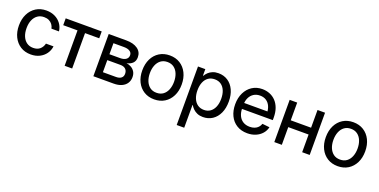

<svg xmlns="http://www.w3.org/2000/svg" viewBox="-19 -1298 4459 2261"><g transform="rotate(20 2210.0 -167.5)"><path d="M286.6 11.7Q211.9 11.7 156.7 -23.4Q101.6 -58.6 71 -120.6Q40.5 -182.6 40.5 -262.7Q40.5 -343.8 71.3 -406Q102.1 -468.3 157.5 -503.4Q212.9 -538.6 286.6 -538.6Q346.7 -538.6 394 -515.6Q441.4 -492.7 471.4 -451.9Q501.5 -411.1 507.8 -357.4H413.6Q408.2 -385.3 391.8 -407.7Q375.5 -430.2 349.4 -443.1Q323.2 -456.1 287.1 -456.1Q240.7 -456.1 206.8 -432.4Q172.9 -408.7 154.3 -365.5Q135.7 -322.3 135.7 -263.7Q135.7 -205.6 154.1 -162.1Q172.4 -118.7 206.3 -94.7Q240.2 -70.8 287.1 -70.8Q338.9 -70.8 370.4 -97.7Q401.9 -124.5 413.1 -169.9H507.8Q501.5 -118.2 472.2 -77.1Q442.9 -36.1 395.5 -12.2Q348.1 11.7 286.6 11.7Z M709 0V-443.4H529.8V-529.3H981V-443.4H803.2V0Z M1068.8 0V-529.3H1289.1Q1378.9 -529.3 1431.9 -491.9Q1484.9 -454.6 1484.9 -388.2Q1484.9 -341.3 1457.5 -314.2Q1430.2 -287.1 1383.8 -277.8Q1416 -273.9 1443.8 -257.8Q1471.7 -241.7 1488.8 -214.1Q1505.9 -186.5 1505.9 -146.5Q1505.9 -103 1484.4 -70.1Q1462.9 -37.1 1422.1 -18.6Q1381.3 0 1323.2 0ZM1158.2 -83H1322.8Q1364.7 -83 1387.7 -101.6Q1410.6 -120.1 1410.6 -153.8Q1410.6 -191.9 1387.7 -213.1Q1364.7 -234.4 1322.8 -234.4H1158.2ZM1158.2 -308.1H1291.5Q1338.9 -308.1 1365 -327.1Q1391.1 -346.2 1391.1 -379.4Q1391.1 -411.1 1364.3 -428.7Q1337.4 -446.3 1289.1 -446.3H1158.2Z M1833 11.7Q1759.3 11.7 1703.6 -22.9Q1647.9 -57.6 1617.2 -119.6Q1586.4 -181.6 1586.4 -262.7Q1586.4 -344.7 1617.2 -407Q1647.9 -469.2 1703.6 -503.9Q1759.3 -538.6 1833 -538.6Q1907.2 -538.6 1962.6 -503.9Q2018.1 -469.2 2049.1 -407Q2080.1 -344.7 2080.1 -262.7Q2080.1 -181.6 2049.1 -119.6Q2018.1 -57.6 1962.6 -22.9Q1907.2 11.7 1833 11.7ZM1833 -70.8Q1882.3 -70.8 1916 -95.9Q1949.7 -121.1 1967 -164.6Q1984.4 -208 1984.4 -262.7Q1984.4 -318.4 1967 -361.8Q1949.7 -405.3 1916 -430.7Q1882.3 -456.1 1833 -456.1Q1784.2 -456.1 1750.5 -430.9Q1716.8 -405.8 1699.2 -362.1Q1681.6 -318.4 1681.6 -262.7Q1681.6 -207.5 1699.2 -164.3Q1716.8 -121.1 1750.2 -95.9Q1783.7 -70.8 1833 -70.8Z M2187.5 204.1V-529.3H2279.3V-448.2H2284.2Q2297.4 -471.2 2318.6 -491.5Q2339.8 -511.7 2370.8 -524.7Q2401.9 -537.6 2443.4 -537.6Q2510.7 -537.6 2561.8 -503.9Q2612.8 -470.2 2641.4 -408.7Q2669.9 -347.2 2669.9 -264.2Q2669.9 -181.2 2641.6 -119.4Q2613.3 -57.6 2562.3 -23.4Q2511.2 10.7 2443.8 10.7Q2402.8 10.7 2372.3 -2.4Q2341.8 -15.6 2320.6 -36.4Q2299.3 -57.1 2285.2 -81.1H2281.7V204.1ZM2426.8 -72.3Q2472.7 -72.3 2505.6 -95.9Q2538.6 -119.6 2556.6 -162.8Q2574.7 -206.1 2574.7 -264.2Q2574.7 -322.8 2556.9 -365.7Q2539.1 -408.7 2506.1 -431.9Q2473.1 -455.1 2426.8 -455.1Q2379.4 -455.1 2345.9 -431.4Q2312.5 -407.7 2294.9 -365Q2277.3 -322.3 2277.3 -264.2Q2277.3 -207 2295.2 -163.6Q2313 -120.1 2346.4 -96.2Q2379.9 -72.3 2426.8 -72.3Z M3000 11.7Q2922.9 11.7 2866.7 -23.2Q2810.5 -58.1 2780.8 -119.9Q2751 -181.6 2751 -262.2Q2751 -343.3 2781.5 -405.5Q2812 -467.8 2866.5 -503.2Q2920.9 -538.6 2992.7 -538.6Q3042.5 -538.6 3085.9 -521.2Q3129.4 -503.9 3162.1 -469.5Q3194.8 -435.1 3213.1 -384.5Q3231.4 -334 3231.4 -267.1V-236.8H2802.7V-311.5H3181.2L3138.7 -286.6Q3138.7 -337.4 3121.3 -376Q3104 -414.6 3071.5 -436Q3039.1 -457.5 2993.2 -457.5Q2947.3 -457.5 2914.1 -436Q2880.9 -414.6 2862.8 -377.2Q2844.7 -339.8 2844.7 -292.5V-247.1Q2844.7 -192.9 2863.5 -152.8Q2882.3 -112.8 2917.5 -91.3Q2952.6 -69.8 3001 -69.8Q3034.2 -69.8 3060.5 -79.8Q3086.9 -89.8 3105 -108.9Q3123 -127.9 3131.8 -154.3L3223.1 -144.5Q3212.4 -98.1 3181.4 -63Q3150.4 -27.8 3104 -8.1Q3057.6 11.7 3000 11.7Z M3708 -307.1V-221.7H3407.2V-307.1ZM3430.7 -529.3V0H3336.4V-529.3ZM3779.8 -529.3V0H3685.5V-529.3Z M4132.8 11.7Q4059.1 11.7 4003.4 -22.9Q3947.8 -57.6 3917 -119.6Q3886.2 -181.6 3886.2 -262.7Q3886.2 -344.7 3917 -407Q3947.8 -469.2 4003.4 -503.9Q4059.1 -538.6 4132.8 -538.6Q4207 -538.6 4262.5 -503.9Q4317.9 -469.2 4348.9 -407Q4379.9 -344.7 4379.9 -262.7Q4379.9 -181.6 4348.9 -119.6Q4317.9 -57.6 4262.5 -22.9Q4207 11.7 4132.8 11.7ZM4132.8 -70.8Q4182.1 -70.8 4215.8 -95.9Q4249.5 -121.1 4266.8 -164.6Q4284.2 -208 4284.2 -262.7Q4284.2 -318.4 4266.8 -361.8Q4249.5 -405.3 4215.8 -430.7Q4182.1 -456.1 4132.8 -456.1Q4084 -456.1 4050.3 -430.9Q4016.6 -405.8 3999 -362.1Q3981.4 -318.4 3981.4 -262.7Q3981.4 -207.5 3999 -164.3Q4016.6 -121.1 4050 -95.9Q4083.5 -70.8 4132.8 -70.8Z"/></g></svg>

Font: Inter Cardless Tabular
Style: Regular
Weight: 400
Designer: Rasmus Andersson
Foundry: rsms
Version: Version 4.000;git-4fc901f